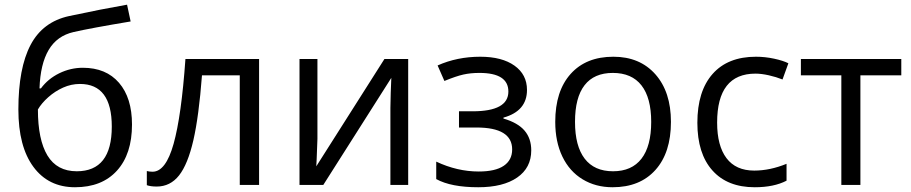

<svg xmlns="http://www.w3.org/2000/svg" viewBox="-20 -786 3871 816"><path d="M58.1 -320.8Q58.1 -496.6 109.9 -595Q161.6 -693.4 273.9 -717.8Q413.6 -747.6 520 -766.1L535.2 -694.8Q365.7 -666.5 293 -649.9Q222.2 -633.8 186.8 -573.7Q151.4 -513.7 147.9 -410.2H153.8Q184.1 -451.2 231.9 -474.6Q279.8 -498 332 -498Q430.7 -498 485.8 -434.1Q541 -370.1 541 -256.8Q541 -131.3 477.1 -60.8Q413.1 9.8 298.8 9.8Q186 9.8 122.1 -76.7Q58.1 -163.1 58.1 -320.8ZM306.2 -58.1Q455.1 -58.1 455.1 -248Q455.1 -429.2 319.8 -429.2Q282.7 -429.2 248.3 -413.8Q213.9 -398.4 185.3 -373Q156.7 -347.7 141.1 -320.8Q141.1 -192.4 181.6 -125.2Q222.2 -58.1 306.2 -58.1Z M1081.1 0H999V-465.8H838.4Q825.2 -292 801.8 -189.9Q778.3 -87.9 741 -40.5Q703.6 6.8 646 6.8Q619.6 6.8 604 1V-59.1Q614.7 -56.2 628.4 -56.2Q684.6 -56.2 717.8 -174.8Q751 -293.5 768.1 -535.2H1081.1Z M1329.1 -535.2V-195.8L1325.7 -106.9L1324.2 -79.1L1613.8 -535.2H1714.8V0H1639.2V-327.1L1640.6 -391.6L1643.1 -455.1L1354 0H1252.9V-535.2Z M1988.8 -313Q2140.6 -313 2140.6 -397Q2140.6 -476.1 2017.6 -476.1Q1980 -476.1 1949.2 -469.2Q1918.5 -462.4 1868.7 -441.9L1839.8 -507.8Q1922.9 -544.9 2021 -544.9Q2113.3 -544.9 2166.5 -507.1Q2219.7 -469.2 2219.7 -403.8Q2219.7 -314 2119.6 -286.1V-282.2Q2181.2 -264.2 2209.5 -230.7Q2237.8 -197.3 2237.8 -147Q2237.8 -72.8 2178 -31.5Q2118.2 9.8 2012.7 9.8Q1897 9.8 1834 -24.9V-99.1Q1923.3 -57.1 2014.6 -57.1Q2085 -57.1 2120.8 -81.3Q2156.7 -105.5 2156.7 -150.9Q2156.7 -244.1 2004.9 -244.1H1930.7V-313Z M2831.5 -268.1Q2831.5 -137.2 2765.6 -63.7Q2699.7 9.8 2583.5 9.8Q2511.7 9.8 2456.1 -23.9Q2400.4 -57.6 2370.1 -120.6Q2339.8 -183.6 2339.8 -268.1Q2339.8 -398.9 2405.3 -471.9Q2470.7 -544.9 2586.9 -544.9Q2699.2 -544.9 2765.4 -470.2Q2831.5 -395.5 2831.5 -268.1ZM2423.8 -268.1Q2423.8 -165.5 2464.8 -111.8Q2505.9 -58.1 2585.4 -58.1Q2665 -58.1 2706.3 -111.6Q2747.6 -165 2747.6 -268.1Q2747.6 -370.1 2706.3 -423.1Q2665 -476.1 2584.5 -476.1Q2504.9 -476.1 2464.4 -423.8Q2423.8 -371.6 2423.8 -268.1Z M3187.5 9.8Q3071.3 9.8 3007.6 -61.8Q2943.8 -133.3 2943.8 -264.2Q2943.8 -398.4 3008.5 -471.7Q3073.2 -544.9 3192.9 -544.9Q3231.4 -544.9 3270 -536.6Q3308.6 -528.3 3330.6 -517.1L3305.7 -448.2Q3278.8 -459 3247.1 -466.1Q3215.3 -473.1 3190.9 -473.1Q3027.8 -473.1 3027.8 -265.1Q3027.8 -166.5 3067.6 -113.8Q3107.4 -61 3185.5 -61Q3252.4 -61 3322.8 -89.8V-18.1Q3269 9.8 3187.5 9.8Z M3810.5 -465.8H3636.7V0H3555.7V-465.8H3383.8V-535.2H3810.5Z"/></svg>

Font: HunimalSansv1.5
Style: Regular
Weight: 400
Foundry: Ascender Corporation
Version: Version 1.10